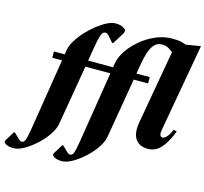

<svg xmlns="http://www.w3.org/2000/svg" viewBox="-257 -901 1377 1293"><g transform="rotate(15 432.0 -255.0)"><path d="M-56 240Q-84 240 -103.5 231Q-123 222 -123 211Q-123 205 -117 196L-79 135H-73L-38 169Q-31 176 -25.5 179.5Q-20 183 -12 183Q1 183 9.5 165Q18 147 28 85L108 -416H40V-460H115L120 -490Q125 -522 146.5 -557.5Q168 -593 199 -627Q230 -661 265.5 -689Q301 -717 334 -733.5Q367 -750 392 -750Q422 -750 442 -741Q456 -734 461 -728.5Q466 -723 466 -715Q466 -707 459 -695L410 -617H403L382 -642Q367 -660 359 -666Q351 -672 343 -672Q333 -672 325 -664Q317 -656 310 -632Q303 -608 295 -560L278 -460H452L457 -490Q464 -533 494.5 -578.5Q525 -624 571.5 -663Q618 -702 674 -726Q730 -750 787 -750Q820 -750 843 -746Q866 -742 884 -734L984 -750H987L877 -131Q874 -113 878.5 -101Q883 -89 895 -89Q908 -89 923 -104.5Q938 -120 956 -160L978 -153Q951 -80 913 -35Q875 10 819 10Q760 10 732.5 -30Q705 -70 719 -150L809 -661Q786 -680 769.5 -687Q753 -694 732 -694Q699 -694 678.5 -671Q658 -648 646 -610.5Q634 -573 627 -530L615 -460H708V-416H608L537 2Q532 31 512.5 64Q493 97 464.5 128Q436 159 403 184.5Q370 210 338 225Q306 240 281 240Q252 240 233 231Q214 222 214 211Q214 205 220 196L258 135H264L299 169Q306 176 311.5 179.5Q317 183 325 183Q338 183 346.5 165Q355 147 365 85L445 -416H271L200 2Q195 31 175.5 64Q156 97 127.5 128Q99 159 66 184.5Q33 210 1.5 225Q-30 240 -56 240Z"/></g></svg>

Font: Spectral ExtraBold
Style: Italic
Weight: 800
Italic angle: -10°
Designer: Jean-Baptiste Levee
Foundry: Production Type
Version: Version 2.001